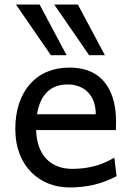

<svg xmlns="http://www.w3.org/2000/svg" viewBox="-20 -801 575 833"><path d="M482.9 -236.8C483.4 -245.6 483.4 -266.1 483.4 -274.9C483.4 -384.8 441.9 -507.8 280.8 -507.8C136.2 -507.8 46.4 -403.3 46.4 -241.7C46.4 -75.7 156.2 12.2 280.8 12.2C356 12.2 416.5 -1 485.8 -36.6L476.1 -117.2C416.5 -81.1 356 -68.4 293 -68.4C204.6 -68.4 140.1 -122.6 136.7 -236.8ZM273.4 -434.6C344.2 -434.6 395.5 -389.2 395.5 -305.2H140.6C154.8 -393.6 202.1 -434.6 273.4 -434.6ZM49.3 -781.2 200.7 -561.5H269L151.9 -781.2ZM215.3 -781.2 366.7 -561.5H435.1L317.9 -781.2Z"/></svg>

Font: Andika
Style: Regular
Weight: 400
Designer: Victor Gaultney, Annie Olsen, Julie Remington, Don Collingsworth, Eric Hays
Foundry: SIL International
Version: Version 1.000